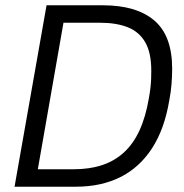

<svg xmlns="http://www.w3.org/2000/svg" viewBox="-20 -706 695 726"><path d="M35 0 156 -686H369Q496 -686 563.5 -628.5Q631 -571 631 -446Q631 -417 628.5 -387Q626 -357 620 -326Q602 -218 555 -145.5Q508 -73 435.5 -36.5Q363 0 266 0ZM123 -66H259Q318 -66 365.5 -81.5Q413 -97 448.5 -129.5Q484 -162 507.5 -213Q531 -264 543 -335Q547 -357 549 -375Q551 -393 551.5 -409Q552 -425 552 -439Q552 -507 529 -546.5Q506 -586 463 -603Q420 -620 358 -620H220Z"/></svg>

Font: Archivo SemiCondensed Light
Style: Italic
Weight: 300
Width: 4
Italic angle: -10°
Designer: Hector Gatti
Foundry: Omnibus-Type
Version: Version 2.001